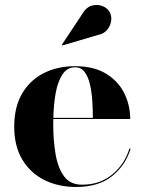

<svg xmlns="http://www.w3.org/2000/svg" viewBox="-20 -733 572 763"><path d="M369 -594 228.5 -552.5 226 -555.5 309 -680.5Q323 -704.5 344.2 -710.5Q365.5 -716.5 384.8 -709.8Q404 -703 413.5 -689Q424 -673 422 -652.5Q420 -632 406.5 -615.2Q393 -598.5 369 -594ZM499 -142Q479.5 -77 426 -33.5Q372.5 10 282 10Q211.5 10 156 -17.8Q100.5 -45.5 68.5 -99Q36.5 -152.5 36.5 -230Q36.5 -307.5 67.8 -361Q99 -414.5 153.5 -442.2Q208 -470 278.5 -470Q353 -470 401.5 -440.2Q450 -410.5 473.8 -362.5Q497.5 -314.5 497.5 -260H192Q191.5 -250 191.5 -240Q191.5 -175.5 200.8 -120.8Q210 -66 234.5 -32.5Q259 1 306 1Q377 1 426.2 -39.8Q475.5 -80.5 494 -142ZM278.5 -465.5Q246.5 -465.5 228 -437Q209.5 -408.5 201.2 -362.8Q193 -317 192 -264.5H349Q349 -297 346.8 -332Q344.5 -367 337.5 -397.5Q330.5 -428 316.5 -446.8Q302.5 -465.5 278.5 -465.5Z"/></svg>

Font: Bodoni* 36pt
Style: Bold
Weight: 700
Version: Version 2.3